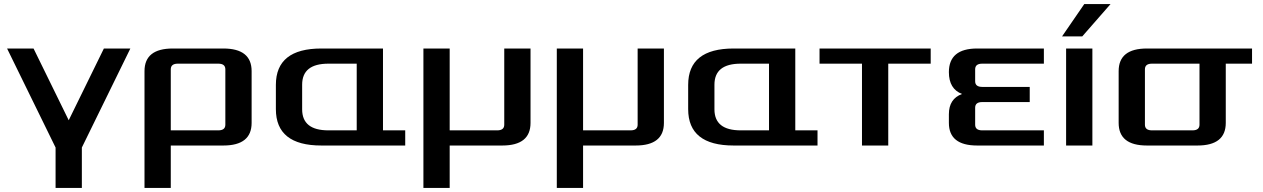

<svg xmlns="http://www.w3.org/2000/svg" viewBox="-20 -720 6250 950"><path d="M15 -480H146L320 -125L494 -480H625L385 10V210H255V10Z M695 210V-368Q695 -480 835 -480H1085Q1225 -480 1225 -368V-112Q1225 0 1085 0H825V210ZM825 -75H1060Q1095 -75 1095 -103V-377Q1095 -405 1060 -405H860Q825 -405 825 -377Z M1345 -180V-300Q1345 -480 1570 -480H1875V-75H1985V0H1570Q1345 0 1345 -180ZM1475 -179Q1475 -75 1605 -75H1745V-405H1605Q1475 -405 1475 -301Z M2075 210V-480H2205V-75H2440Q2475 -75 2475 -103V-480H2605V-112Q2605 0 2465 0H2205V210Z M2735 210V-480H2865V-75H3100Q3135 -75 3135 -103V-480H3265V-112Q3265 0 3125 0H2865V210Z M3385 -180V-300Q3385 -480 3610 -480H3915V-75H4025V0H3610Q3385 0 3385 -180ZM3515 -179Q3515 -75 3645 -75H3785V-405H3645Q3515 -405 3515 -301Z M4035 -405V-480H4585V-405H4375V0H4245V-405Z M4675 -112V-155Q4675 -231 4740 -255Q4675 -280 4675 -363Q4675 -480 4815 -480H5145V-405H4840Q4805 -405 4805 -377V-318Q4805 -290 4840 -290H5075V-215H4840Q4805 -215 4805 -187V-103Q4805 -75 4840 -75H5145V0H4815Q4675 0 4675 -112Z M5255 0V-480H5385V0ZM5235 -540 5345 -700H5475L5335 -540Z M5515 -112V-368Q5515 -480 5655 -480H6175V-405H6045V-112Q6045 0 5905 0H5655Q5515 0 5515 -112ZM5645 -103Q5645 -75 5680 -75H5880Q5915 -75 5915 -103V-405H5680Q5645 -405 5645 -377Z"/></svg>

Font: Xolonium
Style: Regular
Weight: 400
Designer: Severin Meyer
Version: Version 4.2